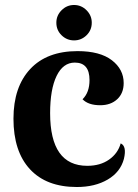

<svg xmlns="http://www.w3.org/2000/svg" viewBox="-20 -736 553 770"><path d="M206 -645Q206 -674 227 -695Q248 -716 277 -716Q306 -716 327 -695Q348 -674 348 -645Q348 -615 327 -594.5Q306 -574 277 -574Q248 -574 227 -594.5Q206 -615 206 -645ZM288 14Q166 14 100 -57.5Q34 -129 34 -260Q34 -387 101 -459Q168 -531 291 -531Q381 -531 428.5 -494.5Q476 -458 476 -403Q476 -362 450 -338Q424 -314 382 -314Q334 -314 311 -338Q339 -365 339 -415Q339 -485 280 -485Q233 -485 207 -431.5Q181 -378 181 -282Q181 -71 330 -71Q382 -71 417.5 -96Q453 -121 464 -161Q489 -150 477 -99Q463 -46 412 -16Q361 14 288 14Z"/></svg>

Font: Arima Koshi Bold
Style: Regular
Weight: 700
Designer: Joana Correia and Natanael Gama
Foundry: NDISCOVER
Version: Version 1.019;PS 001.019;hotconv 1.0.88;makeotf.lib2.5.64775